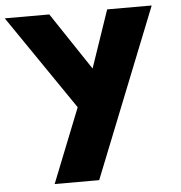

<svg xmlns="http://www.w3.org/2000/svg" viewBox="-137 -564 824 876"><g transform="rotate(-5 275.0 -126.5)"><path d="M386 -513 296.3 -250 121 -513H-83L213.2 -80L77.9 260H281.9L590 -513Z"/></g></svg>

Font: Hussar
Style: BdOpOblOne
Weight: 700
Foundry: Cannot Into Space Fonts
Version: Version 2.00